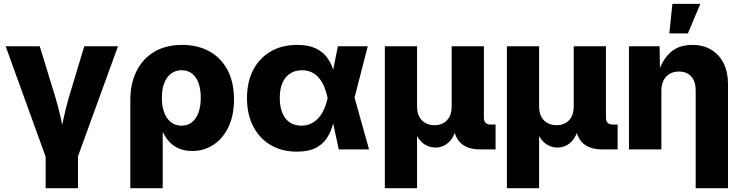

<svg xmlns="http://www.w3.org/2000/svg" viewBox="-20 -786 3905 1010"><path d="M222.2 44.4 9.8 -542.5H189L270 -278.8Q286.1 -225.6 298.6 -170.4Q311 -115.2 323.7 -54.2H291.5Q303.7 -115.2 315.9 -170.2Q328.1 -225.1 343.8 -278.8L423.3 -542.5H600.6L387.2 44.4ZM220.2 204.1V-3.4H390.1V204.1Z M665.5 204.1V-258.3Q665.5 -346.2 698 -411.6Q730.5 -477.1 791.3 -513.4Q852.1 -549.8 938 -549.8Q1020 -549.8 1081.1 -516.1Q1142.1 -482.4 1176.5 -418.5Q1210.9 -354.5 1210.9 -263.7Q1210.9 -178.2 1181.6 -117.4Q1152.3 -56.6 1102.5 -24.2Q1052.7 8.3 991.2 8.3Q950.7 8.3 920.7 -5.1Q890.6 -18.6 870.6 -40.3Q850.6 -62 839.4 -87.4H835.9V204.1ZM935.1 -125Q967.8 -125 990.2 -143.3Q1012.7 -161.6 1024.4 -194.6Q1036.1 -227.5 1036.1 -271.5Q1036.1 -315.4 1024.7 -348.1Q1013.2 -380.9 990.7 -398.7Q968.3 -416.5 935.5 -416.5Q903.3 -416.5 879.9 -398.9Q856.4 -381.3 844 -348.9Q831.5 -316.4 831.5 -271.5Q831.5 -227.5 843.8 -194.3Q856 -161.1 879.2 -143.1Q902.3 -125 935.1 -125Z M1541.5 11.7Q1461.9 11.7 1403.1 -23.4Q1344.2 -58.6 1311.8 -121.8Q1279.3 -185.1 1279.3 -269.5Q1279.3 -355 1311.8 -417.7Q1344.2 -480.5 1403.6 -515.1Q1462.9 -549.8 1543 -549.8Q1601.1 -549.8 1638.2 -532.7Q1675.3 -515.6 1697 -488Q1718.8 -460.4 1729.7 -428.2Q1740.7 -396 1746.1 -366.2H1796.9L1844.2 -275.4L1921.4 0H1762.2L1703.1 -272.5Q1696.3 -304.7 1685.1 -330.8Q1673.8 -356.9 1657.5 -376.2Q1641.1 -395.5 1619.1 -406Q1597.2 -416.5 1568.8 -416.5Q1532.2 -416.5 1505.9 -399.2Q1479.5 -381.8 1465.6 -349.6Q1451.7 -317.4 1451.7 -271Q1451.7 -225.1 1465.1 -192.4Q1478.5 -159.7 1503.9 -142.3Q1529.3 -125 1564.9 -125Q1593.8 -125 1616.9 -136.2Q1640.1 -147.5 1657.2 -167.5Q1674.3 -187.5 1685.8 -213.9Q1697.3 -240.2 1703.1 -269.5L1757.3 -542.5H1914.6L1844.2 -269.5L1796.9 -183.1H1744.1Q1737.8 -152.8 1727.5 -119.1Q1717.3 -85.4 1696.5 -55.4Q1675.8 -25.4 1638.7 -6.8Q1601.6 11.7 1541.5 11.7Z M2004.4 204.1V-542.5H2173.8V-226.6Q2173.8 -194.3 2185.5 -172.1Q2197.3 -149.9 2218 -138.7Q2238.8 -127.4 2265.6 -127.4Q2292.5 -127.4 2312.7 -138.7Q2333 -149.9 2344.5 -172.1Q2356 -194.3 2356 -226.6V-542.5H2525.4V-167Q2525.4 -148.9 2534.4 -139.9Q2543.5 -130.9 2562 -130.9H2586.9V0H2507.3Q2434.6 0 2399.4 -37.8Q2364.3 -75.7 2364.3 -146.5V-195.8H2389.6Q2389.6 -141.6 2378.9 -105.5Q2368.2 -69.3 2350.6 -48.3Q2333 -27.3 2312.3 -18.6Q2291.5 -9.8 2271.5 -9.8Q2250 -9.8 2228.5 -18.6Q2207 -27.3 2189 -48.3Q2170.9 -69.3 2159.7 -105.5Q2148.4 -141.6 2148.4 -195.8H2173.8V204.1Z M2646.5 204.1V-542.5H2815.9V-226.6Q2815.9 -194.3 2827.6 -172.1Q2839.4 -149.9 2860.1 -138.7Q2880.9 -127.4 2907.7 -127.4Q2934.6 -127.4 2954.8 -138.7Q2975.1 -149.9 2986.6 -172.1Q2998 -194.3 2998 -226.6V-542.5H3167.5V-167Q3167.5 -148.9 3176.5 -139.9Q3185.5 -130.9 3204.1 -130.9H3229V0H3149.4Q3076.7 0 3041.5 -37.8Q3006.3 -75.7 3006.3 -146.5V-195.8H3031.7Q3031.7 -141.6 3021 -105.5Q3010.3 -69.3 2992.7 -48.3Q2975.1 -27.3 2954.3 -18.6Q2933.6 -9.8 2913.6 -9.8Q2892.1 -9.8 2870.6 -18.6Q2849.1 -27.3 2831.1 -48.3Q2813 -69.3 2801.8 -105.5Q2790.5 -141.6 2790.5 -195.8H2815.9V204.1Z M3459 -308.1V0H3288.6V-542.5H3449.7L3452.1 -404.8H3442.9Q3463.4 -470.2 3506.6 -510Q3549.8 -549.8 3622.1 -549.8Q3679.2 -549.8 3721.4 -524.4Q3763.7 -499 3786.6 -452.9Q3809.6 -406.7 3809.6 -344.7V204.1H3639.6V-311.5Q3639.6 -357.4 3616.2 -383.5Q3592.8 -409.7 3551.3 -409.7Q3523.9 -409.7 3502.9 -397.7Q3481.9 -385.7 3470.5 -363Q3459 -340.3 3459 -308.1ZM3501 -610.4 3517.1 -765.6H3664.1L3598.6 -610.4Z"/></svg>

Font: Inter 16pt ExtraBold
Style: Regular
Weight: 800
Version: Version 4.001;git-66647c0bb